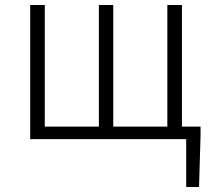

<svg xmlns="http://www.w3.org/2000/svg" viewBox="-20 -553 843 763"><path d="M703 -50V-533H645V-50H430V-533H373V-50H158V-533H100V0H720V190H771L777 -15V-50Z"/></svg>

Font: Spoqa Han Sans Neo Light
Style: Regular
Weight: 300
Designer: [Spoqa Han Sans Neo] Dong-huui Kim  Younghwa Kang  Yujin Lee  [Noto Sans] Ryoko NISHIZUKA  (kana & ideographs); Paul D. 
Foundry: Spoqa (http://www.spoqa-han-sans.com)
Version: Version 1.000